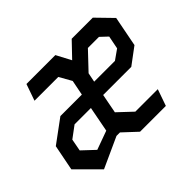

<svg xmlns="http://www.w3.org/2000/svg" viewBox="-126 -695 876 876"><g transform="rotate(-45 312.5 -257.0)"><path d="M313 -520.5H126.5L98.5 -440.5H252L285.5 -381L271 -307.5H132.5L20.5 -225L-4 -100.5L101.5 5L249.5 -62.5H272L339 0H505.5L533.5 -80H388.5L320.5 -144L338.5 -237.5H520L600.5 -297.5L629 -444L554.5 -520.5H418.5L350.5 -449.5ZM84 -134.5 95 -193 151.5 -235H257L233.5 -112.5L142.5 -79.5ZM352.5 -309.5 361.5 -354.5 441 -438.5H512.5L546.5 -406.5L534 -343L486.5 -309.5Z"/></g></svg>

Font: Monaspace Krypton Medium
Style: Italic
Weight: 500
Italic angle: -11°
Designer: Riley Cran & the Lettermatic Team
Foundry: Lettermatic
Version: Version 1.101 (Monaspace Krypton)